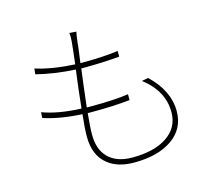

<svg xmlns="http://www.w3.org/2000/svg" viewBox="-111 -911 1221 1079"><g transform="rotate(-15 500.0 -372.0)"><path d="M740 -412Q847 -310 847 -191Q847 -86 760 -28Q678 27 542 27Q447 27 390 -19Q322 -73 322 -182Q322 -232 331 -311Q199 -318 107 -349L109 -382Q200 -348 334 -343Q339 -390 346 -453L353 -509L360 -563Q235 -570 133 -596L136 -629Q230 -599 364 -592Q374 -674 378 -719Q381 -747 378 -771L418 -768Q413 -748 410 -718L408 -704L407 -690Q405 -673 403 -659Q399 -623 394 -591H406Q526 -591 614 -603V-570Q512 -561 407 -561H391L384 -507L377 -451Q369 -388 364 -341H393Q526 -341 607 -353V-319Q511 -309 394 -309H361Q353 -231 353 -185Q353 -101 398 -54Q447 -3 540 -3Q665 -3 739 -51Q817 -102 817 -193Q817 -317 702 -405Z"/></g></svg>

Font: Noto Sans CJK TC Thin
Style: Regular
Weight: 250
Designer: Ryoko NISHIZUKA ???? (kana & ideographs); Paul D. Hunt (Latin, Greek & Cyrillic); Wenlong ZHANG ??? (bopomofo); Sandoll 
Foundry: Adobe Systems Incorporated
Version: Version 1.004 January 19, 2016